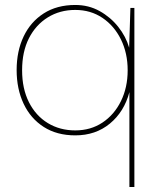

<svg xmlns="http://www.w3.org/2000/svg" viewBox="-20 -533 632 773"><path d="M501 220V-162Q480 -83 422.5 -35.5Q365 12 283 12Q209 12 156 -22Q103 -56 75 -115.5Q47 -175 47 -251Q47 -327 75 -386Q103 -445 156 -479Q209 -513 283 -513Q337 -513 381 -488.5Q425 -464 456 -425Q487 -386 500 -341L505 -501H521V220ZM283 -8Q345 -8 392.5 -39.5Q440 -71 467 -126Q494 -181 494 -250Q494 -319 467 -374Q440 -429 392.5 -461Q345 -493 283 -493Q221 -493 172.5 -463Q124 -433 96.5 -379Q69 -325 69 -250Q69 -176 96.5 -121.5Q124 -67 172.5 -37.5Q221 -8 283 -8Z"/></svg>

Font: DM Sans 18pt Thin
Style: Regular
Weight: 250
Designer: Colophon Foundry, Jonny Pinhorn
Foundry: Colophon Foundry
Version: Version 4.004;gftools[0.9.30]